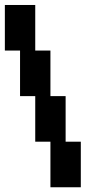

<svg xmlns="http://www.w3.org/2000/svg" viewBox="-20 -708 415 790"><path d="M250 62.5H187.5V0V-62.5V-125H125V-187.5V-250V-312.5H62.5V-375V-437.5V-500H0V-562.5V-625V-687.5H62.5H125V-625V-562.5V-500H187.5V-437.5V-375V-312.5H250V-250V-187.5V-125H312.5V-62.5V0V62.5Z"/></svg>

Font: PixelArmy
Style: Medium
Weight: 500
Version: Version 001.000